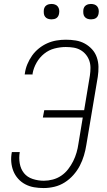

<svg xmlns="http://www.w3.org/2000/svg" viewBox="-20 -944 540 972"><path d="M201 8Q176 8 152.5 4Q129 0 108 -11Q87 -22 71.5 -39.5Q56 -57 47.5 -78.5Q39 -100 37 -124.5Q35 -149 40 -174H80Q75 -145 80 -116.5Q85 -88 101.5 -67.5Q118 -47 145.5 -38Q173 -29 202 -29Q224 -29 247 -35Q270 -41 290 -54.5Q310 -68 325 -87.5Q340 -107 350.5 -128Q361 -149 367.5 -171.5Q374 -194 377 -216L399 -349H197L204 -386H406L435 -561Q438 -581 438 -600.5Q438 -620 432 -637Q426 -654 414.5 -668Q403 -682 387 -691Q371 -700 352 -703Q333 -706 313 -706Q285 -706 256 -698.5Q227 -691 203.5 -672Q180 -653 165 -626.5Q150 -600 145 -572V-567H105L106 -573Q109 -596 118.5 -619Q128 -642 142.5 -662.5Q157 -683 177 -699Q197 -715 219.5 -725Q242 -735 266 -739Q290 -743 313 -743Q339 -743 363.5 -739Q388 -735 409 -723.5Q430 -712 446 -694.5Q462 -677 470 -654Q478 -631 478.5 -606Q479 -581 475 -555L417 -210Q413 -184 405 -157Q397 -130 384 -105Q371 -80 351.5 -58Q332 -36 307.5 -20.5Q283 -5 255.5 1.5Q228 8 201 8ZM441 -846Q431 -846 422.5 -849Q414 -852 408.5 -859Q403 -866 402 -875.5Q401 -885 402 -895Q403 -901 406 -907Q409 -913 415 -917Q421 -921 427.5 -922.5Q434 -924 440 -924Q450 -924 458.5 -921Q467 -918 472.5 -911Q478 -904 479.5 -894.5Q481 -885 479 -875Q478 -869 475 -863Q472 -857 466.5 -853Q461 -849 454 -847.5Q447 -846 441 -846ZM241 -846Q231 -846 222.5 -849Q214 -852 208.5 -859Q203 -866 202 -875.5Q201 -885 202 -895Q203 -901 206 -907Q209 -913 215 -917Q221 -921 227.5 -922.5Q234 -924 240 -924Q250 -924 258.5 -921Q267 -918 272.5 -911Q278 -904 279.5 -894.5Q281 -885 279 -875Q278 -869 275 -863Q272 -857 266.5 -853Q261 -849 254 -847.5Q247 -846 241 -846Z"/></svg>

Font: Iosevka SS18 Extralight
Style: Italic
Weight: 200
Italic angle: -9°
Monospace: yes
Designer: Belleve Invis
Foundry: Belleve Invis
Version: Version 25.1.1; ttfautohint (v1.8.4)